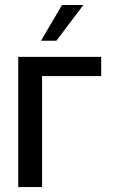

<svg xmlns="http://www.w3.org/2000/svg" viewBox="-20 -759 483 779"><path d="M390.6 -528.4V-450.3H150.6V0H54V-528.4ZM146.3 -593.8 231.5 -738.6H318.2L208.8 -593.8Z"/></svg>

Font: Interface
Style: Regular
Weight: 400
Designer: Rasmus Andersson
Foundry: rsms
Version: Version 1.8